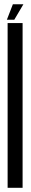

<svg xmlns="http://www.w3.org/2000/svg" viewBox="-20 -895 146 915"><path d="M16.3 0V-785H87.7V0ZM12.8 -801 41.4 -874.8H91.6L48.1 -801Z"/></svg>

Font: Anybody UltraCondensed Thin
Style: Regular
Weight: 100
Width: 1
Designer: Tyler Finck
Foundry: Etcetera Type Company
Version: Version 1.110